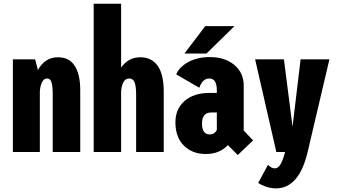

<svg xmlns="http://www.w3.org/2000/svg" viewBox="-20 -820 1840 1036"><path d="M49.5 0V-500H169.5L184.5 -442Q222.5 -511 292.5 -511Q354 -511 383.5 -464.2Q413 -417.5 413 -334V0H264.5V-313.5Q264.5 -351 258.5 -373.8Q252.5 -396.5 234.5 -396.5Q216.5 -396.5 206.8 -376.2Q197 -356 195 -328V0Z M485.5 0V-800H633.5V-455Q671.5 -511 738 -511Q797 -511 830.2 -465.8Q863.5 -420.5 863.5 -323V0H714.5V-309.5Q714.5 -355 706.2 -375.8Q698 -396.5 677 -396.5Q656.5 -396.5 645.8 -376.2Q635 -356 633.5 -324.5V0Z M975 -531 1087.5 -679H1245L1094 -531ZM1263 16.5 1209.5 -37Q1165 11 1090 11Q1018 11 972.2 -34.2Q926.5 -79.5 926.5 -160Q926.5 -232.5 976.2 -275.5Q1026 -318.5 1110 -318.5H1150V-333.5Q1150 -396.5 1109.5 -396.5Q1073 -396.5 1055.5 -346.5L931 -418.5Q945.5 -457 994.8 -484.5Q1044 -512 1112.5 -512Q1193.5 -512 1244.2 -469.8Q1295 -427.5 1295 -358.5V-116L1345.5 -62.5ZM1112 -94.5Q1137 -94.5 1150 -118.5V-213H1119Q1094.5 -213 1082.2 -197.5Q1070 -182 1070 -154Q1070 -94.5 1112 -94.5Z M1512 -500 1558.5 -136.5 1602 -500H1757.5L1640 0Q1593.5 196.5 1468.5 196.5Q1440.5 196.5 1411.2 185.8Q1382 175 1373.5 166.5L1426 69.5Q1445 88.5 1462.5 88.5Q1479.5 88.5 1492.2 69Q1505 49.5 1518.5 0H1471L1356.5 -500Z"/></svg>

Font: League Mono Condensed
Style: Bold
Weight: 700
Width: 1
Designer: Tyler Finck
Foundry: The League of Moveable Type / Tyler Finck
Version: Version 2.210